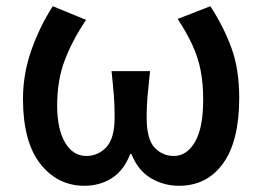

<svg xmlns="http://www.w3.org/2000/svg" viewBox="-20 -584 844 618"><path d="M252 14Q165 14 109.5 -57Q54 -128 54 -266Q54 -347 81.5 -424Q109 -501 150 -564L257 -520Q212 -453 188 -389Q164 -325 164 -245Q164 -168 189.5 -125Q215 -82 258 -82Q296 -82 322.5 -110.5Q349 -139 349 -207Q349 -243 346.5 -276Q344 -309 339 -355H463Q458 -309 455 -276Q452 -243 452 -207Q452 -136 477.5 -109Q503 -82 540 -82Q581 -82 607.5 -127Q634 -172 634 -263Q634 -315 626 -356.5Q618 -398 600 -437.5Q582 -477 552 -523L657 -564Q699 -500 724.5 -431Q750 -362 750 -269Q750 -130 698 -58Q646 14 556 14Q508 14 466.5 -10Q425 -34 403 -88H399Q378 -34 339 -10Q300 14 252 14Z"/></svg>

Font: Source Han Sans TC Medium
Style: Regular
Weight: 500
Designer: Ryoko NISHIZUKA Ë•øÂ°öÊ∂ºÂ≠ê (kana, bopomofo & ideographs); Paul D. Hunt (Latin, Greek & Cyrillic); Sandoll Communicatio
Foundry: Adobe
Version: Version 2.004;hotconv 1.0.118;makeotfexe 2.5.65603